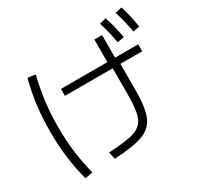

<svg xmlns="http://www.w3.org/2000/svg" viewBox="-178 -1022 1295 1265"><g transform="rotate(-30 469.0 -390.0)"><path d="M642.6 -304.7V-500H279.3V-552.7H632.8V-724.6H691.4V-552.7H867.2V-500H701.2V-304.7Q701.2 -169.9 674.6 -104.5Q647.9 -39.1 576.9 -11.7Q505.9 15.6 356.4 23.4L344.7 -31.2Q483.4 -38.1 542.7 -58.3Q602.1 -78.6 622.3 -131.3Q642.6 -184.1 642.6 -304.7ZM77.1 -344.7Q77.1 -447.3 88.6 -539.1Q100.1 -630.9 125 -726.6L183.6 -717.8Q160.2 -623 148.9 -533.7Q137.7 -444.3 137.7 -344.7Q137.7 -244.1 148.9 -154.5Q160.2 -64.9 183.6 27.3L125 38.1Q100.1 -56.6 88.6 -148.4Q77.1 -240.2 77.1 -344.7ZM716.8 -795.9 766.6 -808.6Q780.3 -770.5 790 -730.7Q799.8 -690.9 808.6 -640.6L756.8 -631.8Q743.2 -715.3 716.8 -795.9ZM841.8 -806.6 892.6 -818.4Q905.8 -779.3 914.8 -739.7Q923.8 -700.2 931.6 -650.4L881.8 -641.6Q868.2 -725.6 841.8 -806.6Z"/></g></svg>

Font: Pretendard JP Light
Style: Regular
Weight: 300
Designer: Base glyphs from Inter by Rasmus Andersson; Hangeul glyphs from Noto Sans CJK(Source Han Sans) by Jang Soo-young and Kan
Foundry: Kil Hyung-jin
Version: Version 1.309